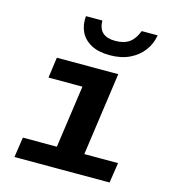

<svg xmlns="http://www.w3.org/2000/svg" viewBox="-110 -829 820 918"><g transform="rotate(15 300.0 -369.5)"><path d="M215 0 273 -409H105L119 -511H423L351 0ZM46 0 61 -100H532L517 0ZM360 -588Q303 -588 266.5 -608Q230 -628 214 -662Q198 -696 202 -739H283Q284 -699 305 -680Q326 -661 367 -661Q411 -661 437 -680Q463 -699 478 -739H557Q550 -696 524.5 -662Q499 -628 457.5 -608Q416 -588 360 -588Z"/></g></svg>

Font: Chivo Mono SemiBold
Style: Italic
Weight: 600
Italic angle: -8.05°
Monospace: yes
Version: Version 1.008